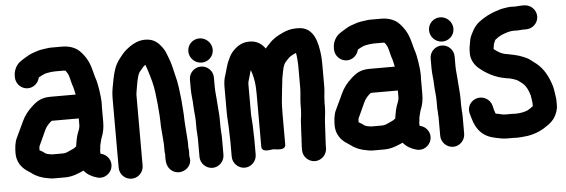

<svg xmlns="http://www.w3.org/2000/svg" viewBox="-58 -954 4074 1381"><g transform="rotate(-5 1979.5 -264.0)"><path d="M637 -21C637 -22.2 637.2 -24.3 638 -27.1C643.9 -47.8 645.5 -63 652.2 -79.6C665.9 -113 673 -147.8 673 -191V-304C673 -307.4 674 -312.7 674 -317C674 -352.6 670.3 -390.3 664.6 -424.3C659.8 -450.7 654.7 -485 644.4 -511.9C640.6 -521.9 636.8 -541.2 632 -557.9L624 -586.2C620.1 -598.5 617.7 -607.6 613.8 -616.2L605.8 -634.2C592.4 -663.7 567.3 -696 544.6 -716.7C514.5 -742.7 472.1 -756 424 -756H361C350.1 -756 337.2 -756.4 325.5 -754.7C292.1 -750 260.8 -747.6 228 -734.3C212.2 -728.6 195.6 -724.2 176.2 -712.5L162.8 -704.8C150.5 -698.1 130.7 -684.8 120.1 -677.8C91.4 -658.6 68 -619.4 68 -575V-566C68 -519.4 106.4 -479 154 -479C197.7 -479 230.5 -510.9 239.2 -549.3C240.8 -550.4 242.1 -551.1 243.7 -551.9L261.7 -561.9C272.7 -567.4 289.1 -574.6 301 -576.3C320.6 -579.9 339 -583 359 -583H424C427.9 -583 431.8 -582.5 435.1 -581.3C442 -573.3 446.5 -565 454.2 -549.8C463.6 -525.4 468.4 -489.5 481.1 -455.5L485.6 -437.4C488.3 -425.2 490.7 -414.8 492.7 -404H311C244.7 -404 211.6 -381 176.1 -348.4C141.3 -316.6 117.7 -287.2 97.3 -243.5L85.5 -217.8C71.1 -189 57.1 -156 43.6 -129.2C29.6 -101.1 25 -59.2 25 -21C25 31.9 48.3 70 78.5 96.8C95.9 111.8 115.5 121.8 126.4 130.5C157 155 196.4 170.4 239.8 177.6L256.7 180.6C265 182.1 274.7 183 284 183H365C419.1 183 460.8 163.5 501.5 146C524.6 175.1 557.4 193.3 595.1 204C647.3 219.2 690.9 183.1 702 145C717.3 92.5 682 48.9 642.8 37.9C639.5 37 637.3 36.5 635 35.7C634.3 34.6 633.7 33.5 633 31.9V13.7C634.3 3.3 637 -9.8 637 -21ZM199 -33C199 -42 200.2 -53.7 201.2 -56.8C201.8 -57.7 202.5 -59 203 -60.2C214.5 -87 230 -116.1 242.9 -147L252.6 -168.2C264.5 -191.8 269.9 -198.5 291.8 -220.4C295.1 -223.2 300.8 -227.9 304.6 -231H500V-181.6L498.3 -167.6C496.9 -159.7 494.8 -152.3 491.2 -144.2C476.1 -110.3 469.3 -71.2 463.8 -32L448.3 -20.9C439.4 -15.5 434.2 -13.7 425.5 -9.7C402.9 0.7 386.6 10 365 10H290C287.5 10 284.6 9.8 282.2 9.4L264.3 6.2C255.5 5.5 238.3 -1.1 234.7 -4.7C226.3 -13.1 216 -18 202.8 -25.5C202 -26 199.8 -27.3 198.6 -28.1C198.7 -29.3 199 -31.3 199 -33Z M1094 10.8V53C1094 62.5 1094.7 70.2 1096.7 81.1C1096.4 84.7 1096 91.8 1096 97V112C1096 148.7 1106 181.5 1135.8 202.1C1199.1 245.8 1290.6 189.6 1269 111.3V97C1269 85.8 1271.4 65.6 1267 49V7C1267 6.7 1267 6.1 1267 5.7C1264.5 -40.7 1260.5 -75.8 1258 -119.4L1256 -154.7C1256 -167.5 1255.6 -181.6 1254.9 -192.6L1252.9 -222.7C1252.2 -234.1 1250.7 -244.1 1250 -259C1248.1 -306.8 1240.8 -342.8 1236.9 -385.7C1232.2 -423.1 1226.6 -448.1 1217.3 -483.9C1207.5 -527.8 1197.5 -571.9 1180.3 -614.2C1170.8 -639.5 1163.7 -662.3 1143.9 -688.1C1124.7 -714.2 1098.6 -742.3 1055.8 -750.5C1008.9 -759.6 966.5 -746.8 936.5 -729.7C915.9 -717.6 905.6 -711.3 885.3 -694.1C858.5 -671.3 847.8 -654.1 829.4 -631.5C797.6 -590 784.5 -545.8 773.4 -490.4C767.1 -450.4 755 -410.5 755 -359V147C755 194.8 793.5 234 841.5 234C889.5 234 928 194.8 928 147V-359C928 -368.2 928.8 -376.5 930.6 -385.3C940.3 -438.9 946.5 -495.6 964.9 -524.8C982.4 -544.6 994.1 -562.9 1010.2 -573.6C1016.3 -557.8 1022.6 -542.4 1028 -522.9C1043.8 -473.4 1059.2 -419.5 1065.1 -366.5C1068.9 -325 1075 -290.7 1077.1 -250.3C1080.3 -210.9 1083 -189.2 1083 -152C1083 -116.1 1087.5 -78.1 1090 -46C1090.2 -35 1092 -23.9 1092 -18C1092 -9 1093.3 -1 1094 10.8Z M1321 -440V-370C1321 -324.9 1329 -287.9 1329 -249.5C1330.9 -204 1337 -172.4 1337 -132V-84C1337 -73.5 1337.6 -64.1 1339 -54.2V-42C1339 -32.6 1339.6 -24.1 1341 -14.2V120C1341 167.2 1380.8 207 1428 207C1475.6 207 1514 166.6 1514 120V-3.1C1515 -18.7 1512 -34.1 1512 -42C1512 -57.2 1510 -73.1 1510 -84V-132C1510 -179.1 1504 -213.7 1502 -256.1C1500.4 -295.8 1494 -334.5 1494 -370V-440C1494 -487.4 1454.7 -526 1407.5 -526C1360.3 -526 1321 -487.4 1321 -440ZM1327 -643C1327 -593.8 1367.4 -554 1416.5 -554C1464 -554 1503 -591.8 1503 -640C1503 -689.2 1461.5 -729 1413.5 -729C1366 -729 1327 -691.2 1327 -643Z M2080 113V136C2080 183 2118.8 223 2166.5 223C2214.2 223 2253 183 2253 136V117C2253 106.9 2255 92.2 2255 76C2255 65.8 2257 55.9 2257 40C2257 19.2 2261 -8.6 2261 -34C2261 -71.6 2271 -111 2271 -158V-184C2271 -191 2272 -199.5 2272 -208C2272 -240.1 2279 -266.7 2279 -307V-470C2279 -481.9 2278.7 -493.5 2277.9 -505.6L2275.9 -534.7C2275.9 -535 2275.9 -535.7 2275.8 -536.1C2265.7 -617.3 2246 -740 2127 -740H2110C2072.9 -740 2040.1 -728.7 2014.5 -716.7C1978.3 -700.2 1942.1 -680.1 1914.6 -648L1902.3 -635.7C1895.4 -628.8 1890.7 -623.1 1884 -614.6C1880.7 -618.8 1877.2 -623.3 1873.1 -628.2C1849.9 -655.4 1819.4 -671.5 1784.8 -673.9C1744.1 -677.1 1714.2 -667.7 1688.3 -650.9C1659.4 -631.7 1630.1 -600.3 1616.2 -564.4C1596 -526.9 1588.7 -484.3 1576.5 -447.4C1567.9 -424.6 1564 -394.6 1564 -367V-182C1564 -134.5 1570 -83.8 1570 -40C1570 -18.6 1572 11.7 1572 30V139C1572 186.2 1611.8 226 1659 226C1706.6 226 1745 185.6 1745 139V30C1745 7.5 1743 -21.1 1743 -43C1743 -80 1738.9 -115.5 1737 -147.7V-367C1737 -386.4 1740.4 -391.5 1746 -412.1L1751.9 -431.8C1752 -432.1 1752.2 -432.6 1752.3 -432.9L1756.2 -448.5C1757.9 -454.7 1760.4 -462.5 1763.1 -469.8C1775.2 -436 1784.8 -397.1 1788 -353.1C1788 -349.1 1788.3 -343.3 1789 -336.5V-326.2C1789.7 -315.3 1790 -308.1 1790 -298V85C1790 132.9 1860.6 111.5 1875.2 112C1892.9 112.6 1963 132.2 1963 85V-131C1963 -152.1 1963.3 -172.8 1964 -193.2C1965.2 -230.8 1971 -264.2 1973.9 -302.2C1979.6 -339.9 1981.5 -385.6 1988.3 -415.3C1993.6 -437.5 1994.5 -451.8 1999.7 -469L2008 -491C2011.4 -495.8 2014.7 -500.8 2018.5 -506.7C2024.1 -513.8 2034.4 -522.3 2045.5 -535.1C2054.9 -544.1 2085.4 -560.6 2097.6 -563.6C2100.1 -550.9 2102 -535.4 2103.1 -520.2L2105.1 -492.1C2105.7 -484.4 2106 -477.4 2106 -470V-309C2106 -272 2098 -229.5 2098 -184V-161C2098 -154.4 2097.7 -147.6 2097.1 -140L2095.2 -115C2091.3 -91.7 2088 -62.3 2088 -36C2088 -19.6 2084 16.4 2084 40V47C2082.9 54 2082 66 2082 76C2082 86.7 2080 103.6 2080 113Z M2941 -21C2941 -22.2 2941.2 -24.3 2942 -27.1C2947.9 -47.8 2949.5 -63 2956.2 -79.6C2969.9 -113 2977 -147.8 2977 -191V-304C2977 -307.4 2978 -312.7 2978 -317C2978 -352.6 2974.3 -390.3 2968.6 -424.3C2963.8 -450.7 2958.7 -485 2948.4 -511.9C2944.6 -521.9 2940.8 -541.2 2936 -557.9L2928 -586.2C2924.1 -598.5 2921.7 -607.6 2917.8 -616.2L2909.8 -634.2C2896.4 -663.7 2871.3 -696 2848.6 -716.7C2818.5 -742.7 2776.1 -756 2728 -756H2665C2654.1 -756 2641.2 -756.4 2629.5 -754.7C2596.1 -750 2564.8 -747.6 2532 -734.3C2516.2 -728.6 2499.6 -724.2 2480.2 -712.5L2466.8 -704.8C2454.5 -698.1 2434.7 -684.8 2424.1 -677.8C2395.4 -658.6 2372 -619.4 2372 -575V-566C2372 -519.4 2410.4 -479 2458 -479C2501.7 -479 2534.5 -510.9 2543.2 -549.3C2544.8 -550.4 2546.1 -551.1 2547.7 -551.9L2565.7 -561.9C2576.7 -567.4 2593.1 -574.6 2605 -576.3C2624.6 -579.9 2643 -583 2663 -583H2728C2731.9 -583 2735.8 -582.5 2739.1 -581.3C2746 -573.3 2750.5 -565 2758.2 -549.8C2767.6 -525.4 2772.4 -489.5 2785.1 -455.5L2789.6 -437.4C2792.3 -425.2 2794.7 -414.8 2796.7 -404H2615C2548.7 -404 2515.6 -381 2480.1 -348.4C2445.3 -316.6 2421.7 -287.2 2401.3 -243.5L2389.5 -217.8C2375.1 -189 2361.1 -156 2347.6 -129.2C2333.6 -101.1 2329 -59.2 2329 -21C2329 31.9 2352.3 70 2382.5 96.8C2399.9 111.8 2419.5 121.8 2430.4 130.5C2461 155 2500.4 170.4 2543.8 177.6L2560.7 180.6C2569 182.1 2578.7 183 2588 183H2669C2723.1 183 2764.8 163.5 2805.5 146C2828.6 175.1 2861.4 193.3 2899.1 204C2951.3 219.2 2994.9 183.1 3006 145C3021.3 92.5 2986 48.9 2946.8 37.9C2943.5 37 2941.3 36.5 2939 35.7C2938.3 34.6 2937.7 33.5 2937 31.9V13.7C2938.3 3.3 2941 -9.8 2941 -21ZM2503 -33C2503 -42 2504.2 -53.7 2505.2 -56.8C2505.8 -57.7 2506.5 -59 2507 -60.2C2518.5 -87 2534 -116.1 2546.9 -147L2556.6 -168.2C2568.5 -191.8 2573.9 -198.5 2595.8 -220.4C2599.1 -223.2 2604.8 -227.9 2608.6 -231H2804V-181.6L2802.3 -167.6C2800.9 -159.7 2798.8 -152.3 2795.2 -144.2C2780.1 -110.3 2773.3 -71.2 2767.8 -32L2752.3 -20.9C2743.4 -15.5 2738.2 -13.7 2729.5 -9.7C2706.9 0.7 2690.6 10 2669 10H2594C2591.5 10 2588.6 9.8 2586.2 9.4L2568.3 6.2C2559.5 5.5 2542.3 -1.1 2538.7 -4.7C2530.3 -13.1 2520 -18 2506.8 -25.5C2506 -26 2503.8 -27.3 2502.6 -28.1C2502.7 -29.3 2503 -31.3 2503 -33Z M3059 -440V-370C3059 -324.9 3067 -287.9 3067 -249.5C3068.9 -204 3075 -172.4 3075 -132V-84C3075 -73.5 3075.6 -64.1 3077 -54.2V-42C3077 -32.6 3077.6 -24.1 3079 -14.2V120C3079 167.2 3118.8 207 3166 207C3213.6 207 3252 166.6 3252 120V-3.1C3253 -18.7 3250 -34.1 3250 -42C3250 -57.2 3248 -73.1 3248 -84V-132C3248 -179.1 3242 -213.7 3240 -256.1C3238.4 -295.8 3232 -334.5 3232 -370V-440C3232 -487.4 3192.7 -526 3145.5 -526C3098.3 -526 3059 -487.4 3059 -440ZM3065 -643C3065 -593.8 3105.4 -554 3154.5 -554C3202 -554 3241 -591.8 3241 -640C3241 -689.2 3199.5 -729 3151.5 -729C3104 -729 3065 -691.2 3065 -643Z M3628 182C3649 182 3668.6 179.4 3683.5 177.9L3703.5 175.9C3703.8 175.8 3704.4 175.8 3704.8 175.7C3767.8 166 3815 141.8 3856.8 111.2C3875.5 97.4 3897.1 80.2 3911 53.8C3921.5 34.6 3934 7.1 3934 -25V-46C3934 -57.3 3934.6 -69.7 3932.5 -79.9C3927.9 -103.2 3926 -136.9 3918 -165C3897.6 -232.9 3865.9 -295.3 3811.6 -337.6C3793.9 -351.9 3786.2 -355.9 3775 -365.2C3757.8 -379.5 3741.8 -385.4 3727 -391.9C3684.4 -410.5 3639.6 -417.8 3592 -426.5C3569.5 -431.7 3546.6 -444.6 3528.5 -458.6C3524.1 -462.2 3519.6 -465.1 3516 -467.7V-469.4C3517 -476.9 3519.9 -491.2 3521.4 -504.3C3526.4 -516 3531.5 -529.7 3534.4 -533.3C3535.8 -534.1 3537.2 -535.1 3538.5 -536.2C3550.7 -546.9 3564.1 -555 3582 -564.1C3611.2 -575.1 3640.3 -587 3672 -587C3677.5 -587 3684.9 -586 3692 -586C3710.6 -586 3728 -589 3739 -589H3762C3808.6 -589 3849 -627.4 3849 -675C3849 -722.2 3809.2 -762 3762 -762H3739C3723.5 -762 3710.3 -759.2 3697.9 -759C3690.2 -759.5 3679.5 -760 3672 -760C3660.3 -760 3649.1 -759.3 3638.5 -757.7C3616.9 -754.7 3596.4 -751.9 3570.4 -742.8C3516.7 -727.3 3473.1 -703.2 3433.1 -674C3408 -654.9 3389.2 -629.6 3375.7 -601.3C3366.1 -583.4 3355 -561.8 3351.3 -532C3346.8 -511.4 3343.1 -487.8 3343 -461.9C3339.3 -407.6 3368.7 -364 3399.3 -339.6C3449.5 -298.5 3507 -265.4 3586.7 -251.4C3587.1 -251.3 3588.1 -251.2 3588.7 -251.1C3617.2 -248.5 3645.3 -239.4 3668.7 -228.2C3674.1 -223.4 3683.9 -217 3688.1 -214.2C3714.8 -196.4 3733.6 -171.2 3746.3 -133.1L3753 -113.1C3756 -100.1 3757.2 -78.8 3761 -57.6V-34.1C3749.4 -24.8 3734.4 -15.1 3719.3 -6.6C3696.1 2.3 3666 8.9 3634 9C3625.6 8.4 3616.1 8 3606 8H3556C3552.5 8 3550.9 7.6 3548.5 7.3L3536.4 5.5C3528.9 3.3 3516.5 0.3 3505.3 -1.6C3486.2 -5 3491.5 2.2 3481 -30.9L3472.1 -65.6C3465.4 -88.5 3450.9 -106.1 3430.6 -117.4C3365.8 -153.4 3282.8 -97.4 3305 -18.1L3314.9 15.8C3337.9 99.8 3386.7 152.7 3475.8 169.6C3499.9 173.4 3521.9 181 3556 181H3606C3614.5 181 3621.1 182 3628 182Z"/></g></svg>

Font: Smoothie
Style: Bd
Weight: 700
Foundry: Cannot Into Space Fonts
Version: Version 0.8